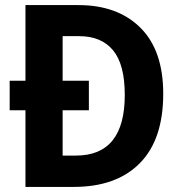

<svg xmlns="http://www.w3.org/2000/svg" viewBox="-20 -734 714 754"><path d="M288 -714Q442 -714 531.5 -625Q621 -536 621 -366Q621 -186 529 -93Q437 0 270 0H80V-301H18V-417H80V-714ZM291 -592H226V-417H329V-301H226V-123H278Q470 -123 470 -361Q470 -481 424 -536.5Q378 -592 291 -592Z"/></svg>

Font: Noto Sans Ethiopic SemiCondensed
Style: Bold
Weight: 700
Width: 4
Designer: Monotype Design Team
Foundry: Monotype Imaging Inc.
Version: Version 2.102; ttfautohint (v1.8.4.7-5d5b)